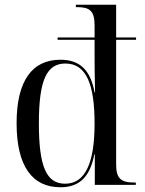

<svg xmlns="http://www.w3.org/2000/svg" viewBox="-20 -780 610 810"><path d="M235 10C316 10 360 -35 378 -129H380V0H553V-10H545C490 -10 470 -28 470 -85V-612H554V-622H470V-760H300V-750H304C359 -750 379 -734 379 -673V-622H223V-612H379V-553C379 -529 379 -458 381 -390H379C362 -484 317 -528 235 -528C116 -528 50 -440 50 -260C50 -79 116 10 235 10ZM255 -5C176 -5 144 -76 144 -260C144 -442 177 -512 256 -512C345 -512 379 -422 379 -259C379 -91 339 -5 255 -5Z"/></svg>

Font: Noto Serif Display SemiCondensed
Style: Regular
Weight: 400
Width: 4
Designer: Monotype Design Team
Foundry: Monotype Imaging Inc.
Version: Version 2.009